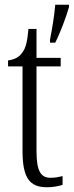

<svg xmlns="http://www.w3.org/2000/svg" viewBox="-20 -780 311 810"><path d="M191 -613V-600H213C234 -641 259 -708 271 -750V-760H213C209 -710 200 -660 191 -613ZM178 10C204 10 228 5 244 0V-37C226 -33 213 -30 193 -30C153 -30 134 -57 134 -142V-500H236V-536H134V-658H100C95 -606 90 -578 73 -557C61 -539 42 -529 14 -525V-500H75V-143C75 -28 106 10 178 10Z"/></svg>

Font: Noto Serif Lao ExtraCondensed Light
Style: Regular
Weight: 300
Width: 2
Designer: Monotype Design Team
Foundry: Monotype Imaging Inc.
Version: Version 2.003